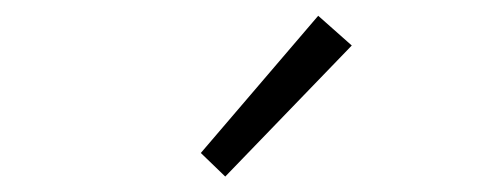

<svg xmlns="http://www.w3.org/2000/svg" viewBox="-20 -861 634 246"><path d="M268.6 -634.8 237.3 -665 387.7 -840.8 430.7 -802.7Z"/></svg>

Font: Taipei Sans TC Beta Light
Style: Regular
Weight: 300
Designer: JT Foundry
Foundry: JT Foundry
Version: Version 1.000